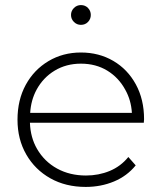

<svg xmlns="http://www.w3.org/2000/svg" viewBox="-20 -733 637 757"><path d="M318 4Q239 4 178.5 -30Q118 -64 83.5 -124Q49 -184 49 -261Q49 -339 81.5 -398.5Q114 -458 171 -492Q228 -526 299 -526Q370 -526 426.5 -493Q483 -460 515.5 -400.5Q548 -341 548 -263Q548 -260 547.5 -256.5Q547 -253 547 -249H98Q100 -191 126 -146Q155 -96 205 -68.5Q255 -41 319 -41Q369 -41 412.5 -59Q456 -77 486 -114L515 -81Q481 -39 429.5 -17.5Q378 4 318 4ZM500 -288Q497 -338 474 -379Q448 -427 403 -454.5Q358 -482 299 -482Q241 -482 195.5 -454.5Q150 -427 124 -379Q102 -338 99 -288ZM299 -635Q283 -635 271.5 -646.5Q260 -658 260 -674Q260 -690 271.5 -701.5Q283 -713 299 -713Q316 -713 327 -701.5Q338 -690 338 -674Q338 -658 327 -646.5Q316 -635 299 -635Z"/></svg>

Font: Montserrat Z Light
Style: Regular
Weight: 300
Designer: Julieta Ulanovsky
Foundry: Julieta Ulanovsky
Version: Version 8.000